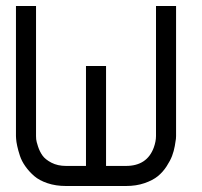

<svg xmlns="http://www.w3.org/2000/svg" viewBox="-20 -620 673 640"><path d="M33.2 -166.5V-600.1H100.1V-166.5Q100.1 -162.6 100.6 -155.8Q101.1 -148.9 106.7 -131.8Q112.3 -114.7 121.6 -101.6Q130.9 -88.4 151.6 -77.6Q172.4 -66.9 200.2 -66.9H266.6V-399.9H333.5V-66.9H399.9Q470.2 -66.9 492.7 -128.4Q500 -148.9 500 -166.5V-600.1H566.9V-166.5Q566.9 -163.1 566.4 -157Q565.9 -150.9 562.7 -133.5Q559.6 -116.2 553.7 -100.6Q547.9 -85 535.4 -65.7Q522.9 -46.4 506.1 -32.7Q489.3 -19 461.7 -9.5Q434.1 0 399.9 0H200.2Q166 0 138.4 -9.3Q110.8 -18.6 94 -33.2Q77.1 -47.9 64.7 -65.4Q52.2 -83 46.4 -100.8Q40.5 -118.7 37.4 -133.3Q34.2 -147.9 33.7 -157.2Z"/></svg>

Font: Malkor
Style: Regular
Weight: 400
Version: Version 1.3